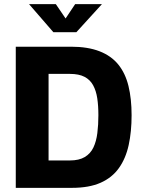

<svg xmlns="http://www.w3.org/2000/svg" viewBox="-20 -905 689 925"><path d="M56 0V-680H322Q403 -680 459.5 -658Q516 -636 550 -594Q584 -552 599 -490.5Q614 -429 614 -350Q614 -271 600 -206.5Q586 -142 553 -95.5Q520 -49 464.5 -24.5Q409 0 327 0ZM214 -132H317Q361 -132 388.5 -148.5Q416 -165 430 -194.5Q444 -224 449 -264Q454 -304 454 -350Q454 -396 448.5 -432Q443 -468 428.5 -494.5Q414 -521 387 -535Q360 -549 317 -549H214ZM237 -750 120 -885H249L296 -816L342 -885H471L348 -750Z"/></svg>

Font: Cairo Play ExtraBold
Style: Regular
Weight: 800
Version: Version 3.119